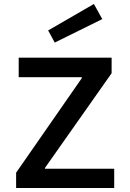

<svg xmlns="http://www.w3.org/2000/svg" viewBox="-20 -945 654 965"><path d="M554 0H61V-77L391 -552V-557H74V-655H541V-577L206 -101V-97H554ZM255 -731 222 -792 452 -925 494 -849Z"/></svg>

Font: Intel One Mono Medium
Style: Regular
Weight: 500
Monospace: yes
Designer: Fred Shallcrass
Foundry: Frere-Jones Type LLC
Version: Version 1.400;hotconv 1.1.0;makeotfexe 2.6.0;FJTRelease1.4